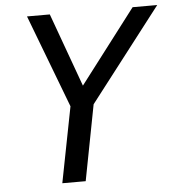

<svg xmlns="http://www.w3.org/2000/svg" viewBox="-52 -778 762 827"><g transform="rotate(-5 329.0 -364.5)"><path d="M248 -327.1 95.2 -729H193.8L309.1 -411.1L551.8 -729H658.2L348.1 -327.1L285.2 0H184.1Z"/></g></svg>

Font: Hack
Style: Italic
Weight: 400
Italic angle: -11°
Monospace: yes
Designer: Christopher Simpkins
Foundry: Christopher Simpkins
Version: Version 2.019; ttfautohint (v1.4.1) -l 4 -r 80 -G 350 -x 0 -